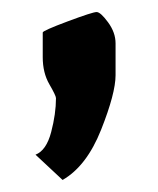

<svg xmlns="http://www.w3.org/2000/svg" viewBox="-20 -159 262 319"><path d="M51 -64V-105Q51 -108 92.5 -123.5Q134 -139 140.5 -139Q147 -139 159.5 -122Q172 -105 172 -87V-34Q172 -4 148 56.5Q124 117 84 140L39 98Q57 91 65 60.5Q73 30 73 4Q73 0 62 -19Q51 -38 51 -64Z"/></svg>

Font: Pirata One
Style: Regular
Weight: 400
Designer: Rodrigo Fuenzalida, Nicolas Massi
Foundry: Rodrigo Fuenzalida, Nicolas Massi
Version: Version 1.001